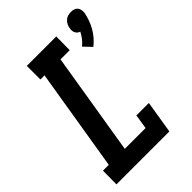

<svg xmlns="http://www.w3.org/2000/svg" viewBox="-226 -864 959 959"><g transform="rotate(-45 253.0 -385.0)"><path d="M417 -567 378 -608Q393 -620 404.5 -635Q416 -650 425 -667Q417 -669 411.5 -674Q406 -679 402.5 -686Q399 -693 398.5 -701Q398 -709 400 -718Q401 -728 406.5 -738.5Q412 -749 420.5 -756.5Q429 -764 439.5 -767Q450 -770 461 -770Q472 -770 481.5 -767Q491 -764 497.5 -756.5Q504 -749 505.5 -738.5Q507 -728 506 -718Q502 -697 494.5 -676Q487 -655 476 -635.5Q465 -616 450 -598.5Q435 -581 417 -567ZM13 0 14 -96H55L144 -639H115V-735H323L322 -639H257L168 -96H315L327 -173H415L387 0Z"/></g></svg>

Font: Iosevka Curly Slab
Style: Bold Italic
Weight: 700
Italic angle: -9°
Monospace: yes
Designer: Belleve Invis
Foundry: Belleve Invis
Version: Version 22.1.2; ttfautohint (v1.8.4)